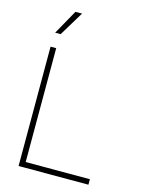

<svg xmlns="http://www.w3.org/2000/svg" viewBox="-141 -1065 880 1150"><g transform="rotate(15 299.0 -490.0)"><path d="M523 0H93V-34H523ZM125 0H90V-740H125ZM221 -980 129 -828H95L180 -980Z"/></g></svg>

Font: Be Vietnam Pro Variable Thin
Style: Regular
Weight: 100
Designer: Lam Bao, Tony Le, Vietanh Nguyen
Foundry: Yellow Type Foundry
Version: Version 1.002